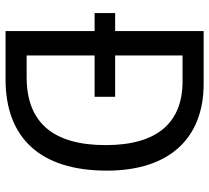

<svg xmlns="http://www.w3.org/2000/svg" viewBox="-51 -703 754 692"><g transform="rotate(90 326.0 -357.0)"><path d="M282 -714H92V-395H27V-321H92V0H266C476 0 595 -124 595 -365C595 -593 476 -714 282 -714ZM273 -638C420 -638 503 -549 503 -361C503 -173 423 -76 258 -76H180V-321H329V-395H180V-638Z"/></g></svg>

Font: Noto Sans Armenian SemiCondensed
Style: Regular
Weight: 400
Width: 4
Designer: Monotype Design Team
Foundry: Monotype Imaging Inc.
Version: Version 2.008